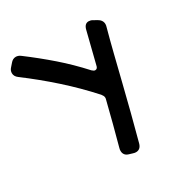

<svg xmlns="http://www.w3.org/2000/svg" viewBox="-238 -624 863 914"><g transform="rotate(-30 193.5 -167.0)"><path d="M-60.1 -418Q-77.1 -430.7 -77.1 -448.2Q-77.1 -455.1 -74.7 -461.7Q-72.3 -468.3 -65.9 -475.1L-51.8 -491.2Q-39.1 -506.8 -22 -506.8Q-16.1 -506.8 -9.5 -504.6Q-2.9 -502.4 3.9 -497.1Q72.3 -445.8 135.5 -390.9Q198.7 -335.9 257.8 -271Q267.1 -262.2 273.9 -262.2Q287.1 -262.2 290 -279.8L333 -451.2Q340.3 -480 362.8 -480Q367.7 -480 373.3 -478.5Q378.9 -477.1 384.8 -473.1L401.9 -463.9Q425.8 -450.7 425.8 -428.2Q425.8 -420.9 422.9 -412.1Q406.2 -351.1 389.4 -283.4Q372.6 -215.8 355 -144.8Q337.4 -73.7 318.8 -1Q300.3 71.8 280.8 143.1Q272.9 172.9 247.1 172.9Q239.7 172.9 231 169.9L214.8 165Q199.7 161.1 192.9 152.3Q186 143.6 186 130.9Q186 127.9 186.3 124Q186.5 120.1 188 116.2Q203.6 58.1 218.8 1Q233.9 -56.2 248 -113.8Q249 -117.2 249.5 -119.6Q250 -122.1 250 -125Q250 -130.9 247.3 -136.2Q244.6 -141.6 240.2 -147Q171.4 -223.1 96.4 -290Q21.5 -356.9 -60.1 -418Z"/></g></svg>

Font: Gochi Hand
Style: Regular
Weight: 400
Designer: Juan Pablo del Peral
Foundry: Juan Pablo del Peral
Version: Version 1.001